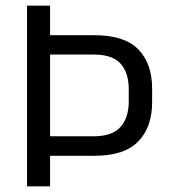

<svg xmlns="http://www.w3.org/2000/svg" viewBox="-20 -659 600 679"><path d="M313 -108H129.6V-177H310.8Q376.5 -177 405.9 -209.7Q435.3 -242.5 435.3 -300V-343.6Q435.3 -402.1 406.2 -434.1Q377.1 -466.1 311.9 -466.1H129V-534.5H313.7Q420.3 -534.5 469.1 -484.4Q518 -434.2 518 -345.8V-297.8Q518 -209.2 468.8 -158.6Q419.7 -108 313 -108ZM157.1 0H75.6V-639H157.1V-517.7V-486.4V-151.7V-129.7Z"/></svg>

Font: Anek Devanagari Medium
Style: Regular
Weight: 500
Designer: Kailash Malviya (Devanagari) & Yesha Goshar (Latin)
Foundry: Ek Type
Version: Version 1.003